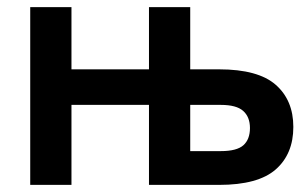

<svg xmlns="http://www.w3.org/2000/svg" viewBox="-20 -520 860 540"><path d="M399 -225H181V0H65V-500H181V-325H399V-500H515V-325H596Q706 -325 755.5 -281.5Q805 -238 805 -163Q805 -87 755.5 -43.5Q706 0 596 0H399ZM515 -225V-95H601Q646 -95 664.5 -111.5Q683 -128 683 -160Q683 -191 664 -208Q645 -225 601 -225Z"/></svg>

Font: PT Root UI Web Bold
Style: Regular
Weight: 700
Designer: Vitaly Kuzmin
Foundry: ParaType Ltd.
Version: Version 1.000W